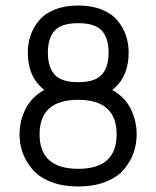

<svg xmlns="http://www.w3.org/2000/svg" viewBox="-20 -673 570 701"><path d="M179.4 -400.6Q204.1 -373 265.6 -373Q327.1 -373 351.8 -400.6Q376.5 -428.2 376.5 -481Q376.5 -533.7 351.8 -561Q327.1 -588.4 265.6 -588.4Q204.1 -588.4 179.4 -561Q154.8 -533.7 154.8 -481Q154.8 -428.2 179.4 -400.6ZM265.6 -308.6Q124.5 -308.6 124.5 -182.6Q124.5 -56.6 265.6 -56.6Q405.8 -56.6 405.8 -182.6Q405.8 -308.6 265.6 -308.6ZM389.6 -344.7Q436 -318.8 457.5 -275.1Q479 -231.4 479 -182.6Q479 -147.5 467.8 -115.5Q456.5 -83.5 432.9 -54.9Q409.2 -26.4 366 -9.3Q322.8 7.8 265.6 7.8Q208.5 7.8 165.3 -9.3Q122.1 -26.4 98.1 -54.9Q74.2 -83.5 62.7 -115.5Q51.3 -147.5 51.3 -182.6Q51.3 -231.4 73.2 -275.1Q95.2 -318.8 141.6 -344.7Q81.5 -391.6 81.5 -481Q81.5 -514.2 91.6 -543.7Q101.6 -573.2 122.6 -598.4Q143.6 -623.5 180.2 -638.2Q216.8 -652.8 265.6 -652.8Q314.5 -652.8 351.1 -638.2Q387.7 -623.5 408.7 -598.4Q429.7 -573.2 439.7 -543.7Q449.7 -514.2 449.7 -481Q449.7 -390.6 389.6 -344.7Z"/></svg>

Font: AzarMehrMonospaced
Style: SerifBold
Weight: 1
Designer: Amin Abedi
Version: Version 1.00